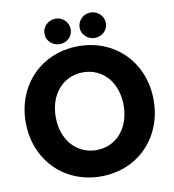

<svg xmlns="http://www.w3.org/2000/svg" viewBox="-113 -1141 1200 1323"><g transform="rotate(-10 486.5 -479.5)"><path d="M702 -952C702 -1003 659 -1042 610 -1042C561 -1042 518 -1003 518 -952C518 -901 562 -864 610 -864C658 -864 702 -901 702 -952ZM456 -952C456 -1003 414 -1042 365 -1042C315 -1042 272 -1003 272 -952C272 -901 316 -864 365 -864C413 -864 456 -901 456 -952ZM934 -373C934 -635 746 -828 487 -828C228 -828 39 -635 39 -373C39 -111 228 83 487 83C746 83 934 -111 934 -373ZM724 -373C724 -210 623 -101 487 -101C351 -101 249 -210 249 -373C249 -537 351 -645 487 -645C623 -645 724 -537 724 -373Z"/></g></svg>

Font: LINE Seed JP App_OTF ExtraBold
Style: Regular
Weight: 800
Designer: LINE & Fontrix & Fontworks
Version: Version 1.013